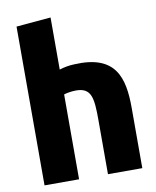

<svg xmlns="http://www.w3.org/2000/svg" viewBox="-88 -859 759 936"><g transform="rotate(-10 291.0 -390.5)"><path d="M227 10H56V-776C113 -781 170 -786 227 -791V-533C251 -541 275 -545 301 -546C507 -557 540 -440 540 -288V10H370V-259C370 -369 363 -419 287 -419C264 -419 238 -414 227 -410Z"/></g></svg>

Font: Repo ExtraBold
Style: Bold
Weight: 700
Designer: Stefan Peev
Foundry: Context Ltd
Version: Version 1.502